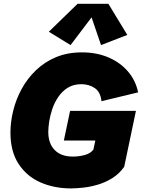

<svg xmlns="http://www.w3.org/2000/svg" viewBox="-20 -998 762 1031"><path d="M361.3 13.7Q269.5 13.7 195.8 -19.3Q122.1 -52.2 79.1 -118.9Q36.1 -185.5 36.1 -285.6Q36.1 -344.2 51.3 -405Q66.4 -465.8 96.9 -521.5Q127.4 -577.1 173.6 -621.3Q219.7 -665.5 281.2 -691.2Q342.8 -716.8 420.4 -716.8Q498.5 -716.8 561.8 -689.9Q625 -663.1 666.7 -614.7Q708.5 -566.4 721.7 -502L524.9 -454.6Q519.5 -504.9 488.3 -525.4Q457 -545.9 417.5 -545.9Q374.5 -545.9 344 -526.9Q313.5 -507.8 293 -477.5Q272.5 -447.3 260.7 -412.4Q249 -377.4 244.1 -345Q239.3 -312.5 239.3 -289.6Q239.3 -227.5 273.7 -192.4Q308.1 -157.2 371.1 -157.2Q402.8 -157.2 433.8 -165.3Q464.8 -173.3 481.4 -194.3L502 -290.5L568.4 -243.2H322.8L356.4 -402.8H710L647 -102.5Q620.6 -64.9 583.5 -41.7Q546.4 -18.6 505.9 -6.6Q465.3 5.4 427.5 9.5Q389.6 13.7 361.3 13.7ZM358.9 -755.9 242.2 -827.6 396.5 -977.5H562L663.6 -810.5L522.5 -755.9L471.7 -904.8Z"/></svg>

Font: Schibsted Grotesk Black
Style: Italic
Weight: 900
Italic angle: -12°
Designer: Bakken & Baeck AS, Henrik Kongsvoll
Foundry: Schibsted ASA
Version: Version 1.100;gftools[0.9.25]